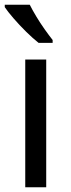

<svg xmlns="http://www.w3.org/2000/svg" viewBox="-21 -786 299 806"><path d="M173 0H85V-536H173ZM104 -766Q115 -744 131.5 -716.5Q148 -689 166.5 -663Q185 -637 200 -618V-606H141Q118 -624 89 -652.5Q60 -681 35.5 -709.5Q11 -738 -1 -756V-766Z"/></svg>

Font: Noto Sans Tifinagh Hawad
Style: Regular
Weight: 400
Designer: JamraPatel
Foundry: JamraPatel LLC
Version: Version 2.006; ttfautohint (v1.8.4.7-5d5b)